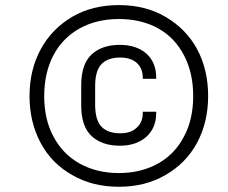

<svg xmlns="http://www.w3.org/2000/svg" viewBox="-20 -710 879 740"><path d="M93.8 -339.8Q93.8 -441.4 137.7 -521.5Q179.7 -598.6 258.8 -645.5Q335.9 -690.4 438.5 -690.4Q540 -690.4 617.2 -645.5Q696.3 -599.6 739.3 -521.5Q782.2 -441.4 782.2 -339.8Q782.2 -239.3 739.3 -159.2Q696.3 -80.1 617.2 -35.2Q540 9.8 438.5 9.8Q335.9 9.8 258.8 -35.2Q178.7 -80.1 136.7 -159.2Q93.8 -239.3 93.8 -339.8ZM724.6 -339.8Q724.6 -428.7 689.5 -496.1Q654.3 -564.5 589.8 -600.6Q524.4 -636.7 438.5 -636.7Q352.5 -636.7 287.1 -600.6Q220.7 -563.5 185.5 -496.1Q150.4 -428.7 150.4 -339.8Q150.4 -250 185.5 -184.6Q221.7 -116.2 286.1 -80.1Q352.5 -43 438.5 -43Q523.4 -43 589.8 -80.1Q654.3 -116.2 689.5 -184.6Q724.6 -250 724.6 -339.8ZM293 -303.7V-380.9Q293 -462.9 333 -500Q373 -537.1 441.4 -537.1Q505.9 -537.1 544.9 -502.9Q582 -468.8 582 -411.1V-406.2H530.3V-409.2Q530.3 -447.3 506.8 -467.8Q483.4 -488.3 443.4 -488.3Q396.5 -488.3 372.1 -463.9Q346.7 -438.5 346.7 -377.9V-306.6Q346.7 -246.1 372.1 -220.7Q396.5 -196.3 443.4 -196.3Q484.4 -196.3 506.8 -217.8Q530.3 -238.3 530.3 -275.4V-279.3H582V-274.4Q582 -216.8 543.9 -182.6Q504.9 -148.4 442.4 -148.4Q373 -148.4 333 -185.5Q293 -222.7 293 -303.7Z"/></svg>

Font: Dinish
Style: Italic
Weight: 400
Italic angle: -12°
Designer: Bert Driehuis
Foundry: Playbeing
Version: Version 3.002; git-62d0f29-release